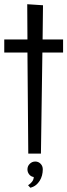

<svg xmlns="http://www.w3.org/2000/svg" viewBox="-29 -730 319 910"><path d="M174.8 -705.1 172.9 -543H270V-481H171.9L165 -2H105L101.1 -481H-8.8V-543H101.1L100.1 -710ZM173.8 72.8Q173.8 86.9 170.2 101.1Q166.5 115.2 158.9 127.2Q151.4 139.2 140.4 147.7Q129.4 156.2 114.7 159.7L104 147.9Q114.7 141.6 122.8 131.3Q130.9 121.1 130.9 108.9Q118.2 107.4 109.6 96.9Q101.1 86.4 101.1 72.8Q101.1 57.1 112.1 46.4Q123 35.6 138.2 35.6Q153.3 35.6 163.6 46.4Q173.8 57.1 173.8 72.8Z"/></svg>

Font: Englebert
Style: Regular
Weight: 400
Designer: Astigmatic (AOETI)
Foundry: Astigmatic (AOETI)
Version: Version 1.000